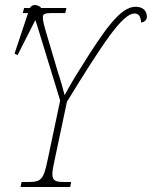

<svg xmlns="http://www.w3.org/2000/svg" viewBox="-20 -746 606 766"><path d="M62 0H260L264 -20H235C202 -20 189 -25 189 -51C189 -64 192 -82 198 -108L247 -340C388 -569 468 -692 516 -692C533 -692 541 -683 543 -656C557 -658 566 -667 566 -679C566 -702 551 -719 521 -719C460 -719 397 -628 298 -469C279 -440 252 -393 238 -366C231 -393 221 -429 211 -458L163 -620C154 -651 151 -665 151 -677C151 -690 158 -694 189 -694H240L245 -714H142L143 -717C128 -728 109 -731 99 -714H76L71 -694H82C85 -694 89 -694 92 -694L38 -532L50 -526L121 -666C123 -660 125 -653 128 -645L220 -345L170 -108C154 -31 145 -20 95 -20H66Z"/></svg>

Font: Noto Serif Condensed Thin
Style: Italic
Weight: 100
Width: 3
Italic angle: -12°
Designer: Monotype Design Team
Foundry: Monotype Imaging Inc.
Version: Version 2.013